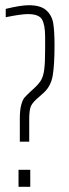

<svg xmlns="http://www.w3.org/2000/svg" viewBox="-20 -716 264 736"><path d="M98 -366 108 -375Q128 -393 137 -408Q146 -423 149.5 -449Q153 -475 153 -526V-574Q153 -621 141 -641.5Q129 -662 87 -662Q61 -662 2 -650V-682Q60 -696 90 -696Q136 -696 157.5 -676.5Q179 -657 184 -627Q189 -597 189 -542Q189 -467 182 -426Q175 -385 147 -360L120 -336Q102 -320 97 -305Q92 -290 92 -258V-173H56V-260Q56 -295 61.5 -314.5Q67 -334 74 -342Q81 -350 98 -366ZM51 0V-65H96V0Z"/></svg>

Font: Saira Ultra Condensed Thin
Style: Regular
Weight: 100
Width: 1
Designer: Hector Gatti with collaboration of the Omnibus-Type team
Foundry: Omnibus-Type
Version: Version 1.001; ttfautohint (v1.8)